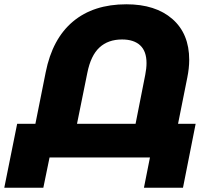

<svg xmlns="http://www.w3.org/2000/svg" viewBox="-83 -734 975 895"><path d="M829 -157 770 141H588L616 0H148L119 141H-63L-3 -157H82L130 -397Q161 -553 257 -633.5Q353 -714 506 -714Q642 -714 720.5 -645.5Q799 -577 799 -455Q799 -416 790 -372L747 -157ZM549 -157 594 -385Q600 -415 600 -440Q600 -495 570.5 -522.5Q541 -550 486 -550Q421 -550 380.5 -512.5Q340 -475 324 -394L276 -157Z"/></svg>

Font: Montserrat Alternates ExtraBold
Style: Italic
Weight: 800
Italic angle: -11.3°
Designer: Julieta Ulanovsky
Foundry: Julieta Ulanovsky
Version: Version 7.200